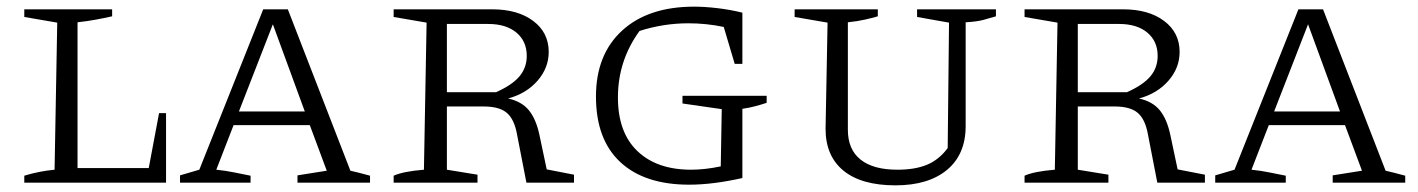

<svg xmlns="http://www.w3.org/2000/svg" viewBox="-20 -549 4261 577"><path d="M458 -209H479V0H53V-21Q76 -28 99 -32.5Q122 -37 144 -39L152 -481L53 -498V-521H317V-500Q295 -495 268 -490Q241 -485 213 -482V-44H427Z M1033 -36Q1049 -32 1058 -30Q1067 -28 1092 -21V0H874V-22L962 -36L911 -173H682L630 -39Q659 -36 683 -31Q707 -26 733 -21V0H521V-22L579 -39L771 -521H845ZM698 -214H896L800 -476Z M1623 -40 1705 -24V0H1562L1534 -144Q1526 -190 1503.5 -209.5Q1481 -229 1434 -229H1323V-39L1415 -24V0H1163V-21Q1192 -34 1254 -39L1262 -481L1163 -498V-521H1459Q1536 -521 1582.5 -486Q1629 -451 1629 -393Q1629 -345 1595.5 -306.5Q1562 -268 1507 -253Q1548 -244 1569.5 -217.5Q1591 -191 1601 -144ZM1447 -477H1323V-272H1471Q1520 -294 1541.5 -320Q1563 -346 1563 -381Q1563 -425 1532 -451Q1501 -477 1447 -477Z M2051 6Q1917 6 1844 -62Q1771 -130 1771 -259Q1771 -385 1849.5 -457Q1928 -529 2066 -529Q2098 -529 2136 -524.5Q2174 -520 2211 -511V-357H2188L2155 -468Q2103 -479 2049 -479Q1974 -479 1902 -456Q1837 -367 1837 -256Q1837 -151 1895.5 -95Q1954 -39 2057 -39Q2098 -39 2146 -49L2149 -221L2031 -238V-261H2284V-240Q2269 -235 2250.5 -230Q2232 -225 2211 -222V-14Q2122 6 2051 6Z M2671 8Q2569 8 2515 -36Q2461 -80 2461 -162L2467 -481L2368 -498V-521H2618V-500Q2601 -495 2579 -490Q2557 -485 2528 -482V-159Q2528 -100 2566 -69.5Q2604 -39 2677 -39Q2730 -39 2766 -54Q2802 -69 2828 -104L2832 -481L2736 -498V-521H2973V-500Q2956 -495 2936.5 -489.5Q2917 -484 2882 -482V-170Q2882 -85 2826 -38.5Q2770 8 2671 8Z M3519 -40 3601 -24V0H3458L3430 -144Q3422 -190 3399.5 -209.5Q3377 -229 3330 -229H3219V-39L3311 -24V0H3059V-21Q3088 -34 3150 -39L3158 -481L3059 -498V-521H3355Q3432 -521 3478.5 -486Q3525 -451 3525 -393Q3525 -345 3491.5 -306.5Q3458 -268 3403 -253Q3444 -244 3465.5 -217.5Q3487 -191 3497 -144ZM3343 -477H3219V-272H3367Q3416 -294 3437.5 -320Q3459 -346 3459 -381Q3459 -425 3428 -451Q3397 -477 3343 -477Z M4144 -36Q4160 -32 4169 -30Q4178 -28 4203 -21V0H3985V-22L4073 -36L4022 -173H3793L3741 -39Q3770 -36 3794 -31Q3818 -26 3844 -21V0H3632V-22L3690 -39L3882 -521H3956ZM3809 -214H4007L3911 -476Z"/></svg>

Font: Piazzolla SC Light
Style: Regular
Weight: 300
Designer: Juan Pablo del Peral
Foundry: Huerta Tipografica
Version: Version 1.330